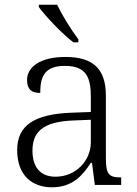

<svg xmlns="http://www.w3.org/2000/svg" viewBox="-20 -786 582 816"><path d="M292 -606H313V-619C284 -657 244 -721 223 -766H145V-756C170 -721 244 -642 292 -606ZM201 10C291 10 333 -44 366 -94H371L383 0H495V-32H491C442 -32 430 -48 430 -112V-379C430 -491 378 -544 258 -544C152 -544 95 -502 95 -446C95 -406 114 -391 151 -391C151 -460 169 -506 256 -506C352 -506 366 -450 366 -372V-310L283 -307C127 -301 53 -254 53 -148C53 -40 117 10 201 10ZM216 -35C148 -35 118 -80 118 -145C118 -224 160 -269 292 -274L366 -277V-181C366 -105 304 -35 216 -35Z"/></svg>

Font: Noto Serif Telugu Light
Style: Regular
Weight: 300
Designer: Jelle Bosma - Monotype Design Team
Foundry: Monotype Imaging Inc.
Version: Version 2.005